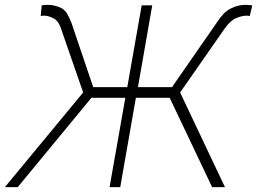

<svg xmlns="http://www.w3.org/2000/svg" viewBox="-48 -772 1060 792"><path d="M295 -390.5 203 -656Q192 -689 167.5 -699Q149.5 -707.5 131 -707.5L120 -706L124 -750Q132.5 -751 138.8 -751.5Q145 -752 149 -752Q179.5 -752 207.5 -737.5Q221 -729 229.2 -715Q237.5 -701 247 -677L336.5 -412.5H477L536.5 -750H580L521 -412.5H661.5L845 -677Q859.5 -699.5 873.5 -714.2Q887.5 -729 905 -737.5Q933 -752 965.5 -752Q969.5 -752 976.2 -751.5Q983 -751 992.5 -750L982.5 -706L971 -707.5Q952.5 -707.5 930 -699Q903.5 -689 880 -656L695 -390.5L880 0H827L652 -368.5H512.5L448 0H404L469 -368.5H329L25 0H-28Z"/></svg>

Font: Russisch Sans ExtraLight
Style: Italic
Weight: 200
Width: 4
Italic angle: -10°
Designer: Michael Sharanda (font) & Cristiano Sobral (main changes)
Foundry: Michael Sharanda
Version: Version 2.00;September 8, 2020;FontCreator 13.0.0.2681 64-bi